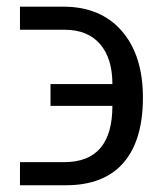

<svg xmlns="http://www.w3.org/2000/svg" viewBox="-20 -548 482 568"><path d="M39.1 -68.4H170.4Q312.5 -68.4 312.5 -234.9H129.4V-299.3H312.5Q312.5 -375.5 275.9 -417.7Q239.3 -460 170.9 -460H39.1V-528.3H167Q277.8 -528.3 340.3 -456.3Q402.8 -384.3 402.8 -259.3Q402.8 -132.8 345.2 -66.4Q287.6 0 175.3 0H39.1Z"/></svg>

Font: Liberation Sans
Style: Regular
Weight: 400
Designer: Steve Matteson
Foundry: Ascender Corporation
Version: Version 2.00.1